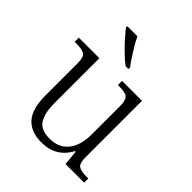

<svg xmlns="http://www.w3.org/2000/svg" viewBox="-212 -899 1042 1042"><g transform="rotate(45 309.0 -378.0)"><path d="M277 10Q196 10 154.5 -37Q113 -84 113 -185V-433Q113 -481 94.5 -492.5Q76 -504 33 -504H19V-536H177V-186Q177 -118 201 -77Q225 -36 295 -36Q344 -36 376.5 -59Q409 -82 424.5 -121.5Q440 -161 440 -210V-431Q440 -464 432 -479.5Q424 -495 406.5 -499.5Q389 -504 361 -504H351V-536H504V-102Q504 -55 522.5 -43.5Q541 -32 579 -32H596V0H453L445 -86H440Q389 10 277 10ZM308 -606Q284 -624 254.5 -652.5Q225 -681 199.5 -710Q174 -739 161 -756V-766H239Q249 -744 265 -717Q281 -690 298 -664Q315 -638 330 -619V-606Z"/></g></svg>

Font: Noto Serif Gurmukhi Light
Style: Regular
Weight: 300
Designer: Vaibhav Singh and the Monotype Design Team
Foundry: Monotype Imaging Inc.
Version: Version 2.004; ttfautohint (v1.8.4.7-5d5b)